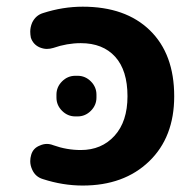

<svg xmlns="http://www.w3.org/2000/svg" viewBox="-20 -577 579 586"><path d="M75.2 -104.5Q81.1 -125 101.6 -132.8Q112.3 -137.7 123 -137.7Q132.8 -137.7 142.6 -133.8Q183.6 -119.1 226.6 -119.1Q290 -119.1 329.6 -162.6Q369.1 -206.1 369.1 -283.2Q369.1 -362.3 331.5 -403.8Q293.9 -445.3 226.6 -445.3Q184.6 -445.3 142.6 -430.7Q132.8 -427.7 123 -427.7Q112.3 -427.7 100.6 -432.6Q81.1 -441.4 74.2 -461.9Q72.3 -471.7 72.3 -480.5Q72.3 -494.1 78.1 -507.8Q88.9 -530.3 111.3 -537.1Q171.9 -556.6 232.4 -556.6Q363.3 -556.6 437.5 -484.4Q511.7 -412.1 511.7 -283.2Q511.7 -158.2 435.1 -84.5Q358.4 -10.7 232.4 -10.7Q171.9 -10.7 111.3 -30.3Q87.9 -37.1 78.1 -59.6Q72.3 -72.3 72.3 -85Q72.3 -94.7 75.2 -104.5ZM210 -221.7Q186.5 -221.7 169.4 -238.8Q152.3 -255.9 152.3 -279.3V-288.1Q152.3 -311.5 169.4 -328.6Q186.5 -345.7 210 -345.7H216.8Q240.2 -345.7 257.3 -328.6Q274.4 -311.5 274.4 -288.1V-279.3Q274.4 -255.9 257.3 -238.8Q240.2 -221.7 216.8 -221.7Z"/></svg>

Font: Gen Jyuu Gothic Bold
Style: Bold
Weight: 700
Designer: [Source Han Sans]
Ryoko NISHIZUKA  (kana & ideographs); Paul D. Hunt (Latin, Greek & Cyrillic); Wenlong ZHANG  (bopomofo
Version: Version 1.002.20150607